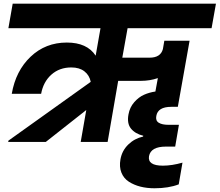

<svg xmlns="http://www.w3.org/2000/svg" viewBox="-20 -760 1176 1028"><path d="M412.1 0 441.9 -170.9 225.1 0H23.9L24.9 -6.8L465.8 -321.8Q459 -356.9 432.1 -377.9Q405.3 -398.9 361.8 -398.9Q298.3 -398.9 255.1 -360.4Q211.9 -321.8 200.2 -257.8H43Q64 -380.4 143.8 -456.3Q223.6 -532.2 337.9 -532.2Q446.3 -532.2 492.2 -461.9L518.1 -608.9H24.9L47.9 -740.2H1136.2L1112.8 -608.9H663.1L634.8 -451.2H780.8Q839.8 -451.2 852.1 -497.1L859.9 -542H995.1L932.1 -188H897Q825.2 -188 816.9 -139.2Q812 -113.8 830.1 -102.8Q848.1 -91.8 880.9 -91.8H938L918 24.9H868.2Q787.6 24.9 777.8 76.2Q769.5 127 852.1 127Q900.4 127 957 110.8L937 227.1Q882.8 248 807.1 248Q766.6 248 731.9 239.3Q697.3 230.5 669.9 212.9Q642.6 195.3 630.1 164.3Q617.7 133.3 625 92.8Q633.3 46.4 666.7 13.9Q700.2 -18.6 746.1 -28.8L747.1 -33.2Q704.1 -43.5 681.4 -71.3Q658.7 -99.1 668 -147.9Q674.8 -185.5 698.5 -212.6Q722.2 -239.7 750.5 -252.4Q778.8 -265.1 812 -270L825.2 -341.8Q782.2 -327.1 734.9 -327.1H612.8L556.2 0Z"/></svg>

Font: Poppins
Style: Bold Italic
Weight: 700
Italic angle: -10°
Designer: Ninad Kale (Devanagari), Jonny Pinhorn (Latin)
Foundry: Indian Type Foundry
Version: Version 3.200;PS 1.000;hotconv 16.6.54;makeotf.lib2.5.65590